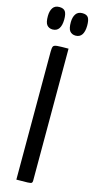

<svg xmlns="http://www.w3.org/2000/svg" viewBox="-152 -924 474 960"><g transform="rotate(15 85.0 -444.5)"><path d="M43.4 0V-662.6Q43.4 -681.6 47 -689.3Q50.6 -697.1 68.1 -698.5Q85.5 -700 126 -700V-16.5Q126 -8.2 122.3 -4.9Q118.5 -1.6 101.5 -0.8Q84.5 0 43.4 0ZM22.9 -771.9Q4.5 -772.3 -6 -785.1Q-16.5 -797.9 -16.1 -831.6Q-15.8 -857.9 -5.1 -873.7Q5.5 -889.4 28.1 -889.4Q50.4 -889.4 59.1 -876.6Q67.8 -863.7 67.5 -834.2Q67.1 -804.3 56.3 -788.1Q45.5 -771.9 22.9 -771.9ZM142.3 -771.9Q123.2 -772.3 112.8 -785.1Q102.3 -797.9 102.6 -831.6Q103 -857.9 114 -873.7Q124.9 -889.4 147.5 -889.4Q169.8 -889.4 178.2 -876.6Q186.6 -863.7 186.3 -834.2Q185.9 -804.3 175.1 -788.1Q164.3 -771.9 142.3 -771.9Z"/></g></svg>

Font: Yanone Kaffeesatz ExtraLight
Style: Regular
Weight: 200
Designer: Yanone (Cyrillic: Daniel Pouzeot, Huerta Tipografica, and Cyreal)
Foundry: Yanone
Version: Version 2.003